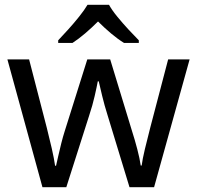

<svg xmlns="http://www.w3.org/2000/svg" viewBox="-20 -786 826 805"><path d="M431 -303Q418 -344 408.5 -383.5Q399 -423 394 -445H390Q386 -423 377 -383.5Q368 -344 354 -302L258 -1H158L11 -537H102L176 -251Q187 -208 197 -164Q207 -120 211 -91H215Q219 -108 224.5 -133Q230 -158 237 -185.5Q244 -213 251 -235L346 -537H442L534 -235Q545 -201 555.5 -161Q566 -121 570 -92H574Q577 -117 587.5 -161Q598 -205 610 -251L685 -537H775L626 -1H523ZM437 -766Q449 -744 471.5 -716.5Q494 -689 518.5 -662.5Q543 -636 562 -617V-606H500Q474 -622 446 -645.5Q418 -669 391 -696Q364 -669 337 -646Q310 -623 284 -606H224V-617Q243 -637 266.5 -663Q290 -689 312 -716.5Q334 -744 347 -766Z"/></svg>

Font: Noto Sans Old South Arabian
Style: Regular
Weight: 400
Designer: Monotype Design Team
Foundry: Monotype Imaging Inc.
Version: Version 2.001; ttfautohint (v1.8.4.7-5d5b)